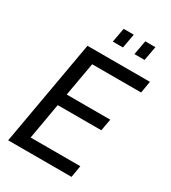

<svg xmlns="http://www.w3.org/2000/svg" viewBox="-208 -977 966 1084"><g transform="rotate(30 275.0 -435.5)"><path d="M22 0 143 -686H550L537 -609H218L179 -389H463L449 -312H165L124 -77H448L435 0ZM255 -778 272 -871H338L321 -778ZM396 -778 413 -871H479L462 -778Z"/></g></svg>

Font: Archivo Condensed
Style: Italic
Weight: 400
Width: 3
Italic angle: -10°
Designer: Hector Gatti
Foundry: Omnibus-Type
Version: Version 2.001